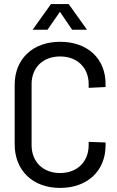

<svg xmlns="http://www.w3.org/2000/svg" viewBox="-20 -913 573 942"><path d="M275 9C409 9 498 -75 498 -200V-214L415 -217V-201C415 -119 358 -64 275 -64C191 -64 135 -119 135 -201V-500C135 -582 191 -636 275 -636C358 -636 415 -582 415 -500V-482L498 -486V-501C498 -626 409 -708 275 -708C141 -708 52 -624 52 -497V-205C52 -76 141 9 275 9ZM140 -767H213L274 -855L334 -767H407L317 -893H230Z"/></svg>

Font: Vanilla Cream Book
Style: Regular
Weight: 400
Designer: Jeremy Tribby, Jinavaṁso
Foundry: Tribby Type
Version: Version 1.422;Glyphs 3.1.2 (3151)